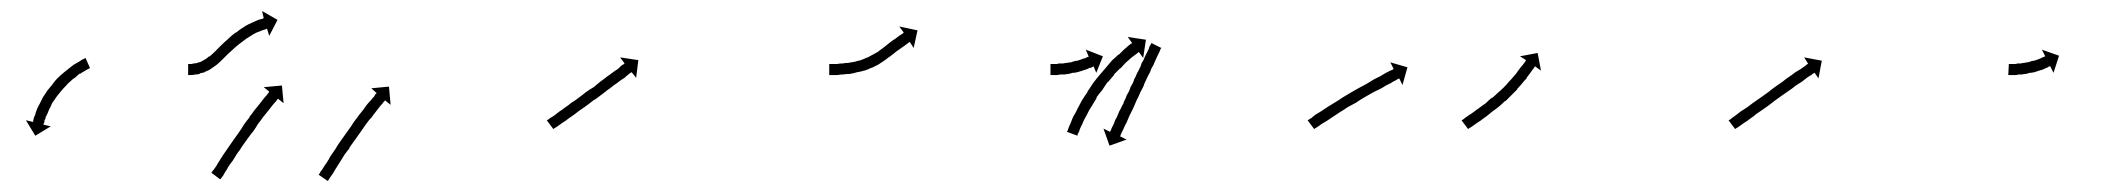

<svg xmlns="http://www.w3.org/2000/svg" viewBox="-20 -332 3817 348"><path d="M142 -208Q142 -208 142 -208Q142 -208 142 -208Q142 -208 142 -208Q142 -208 142 -208Q140 -207 138 -206Q138 -206 138 -206Q138 -206 138 -206Q138 -206 138 -206Q138 -206 138 -206Q136 -205 133 -203Q133 -203 133 -203Q133 -203 133 -203Q133 -203 133 -203Q133 -203 133 -203Q129 -201 125 -198Q125 -198 125 -198Q125 -198 125 -198Q125 -198 125 -198.5Q125 -199 125 -199Q121 -196 117 -192Q117 -192 117 -192Q117 -192 117 -192Q117 -192 117 -192Q117 -192 117 -192Q112 -189 108 -185Q108 -185 108 -185Q108 -185 108 -185Q108 -185 108 -185Q108 -185 108 -185Q103 -181 99 -176Q99 -176 99 -176Q99 -176 99 -176Q99 -176 99 -176Q99 -176 99 -176Q94 -171 90 -166Q90 -166 90 -166Q90 -166 90 -166Q90 -166 90 -166Q90 -166 90 -166Q86 -161 82 -156Q82 -156 82 -156Q82 -156 82 -156Q82 -156 82 -156Q82 -156 82 -156Q79 -151 75 -146Q75 -146 75 -146Q75 -146 75 -146Q75 -146 75 -146Q75 -146 75 -146Q72 -140 70 -135Q70 -135 70 -135Q70 -135 70 -135Q70 -135 70 -135.5Q70 -136 70 -136Q68 -131 66 -126Q66 -126 66 -126Q66 -126 66 -126Q66 -126 66 -126Q66 -126 66 -126Q64 -122 62 -118Q62 -118 62.5 -118Q63 -118 63 -118Q63 -118 63 -118Q63 -118 63 -118Q61 -115 60 -112Q60 -112 60 -112Q60 -112 61 -112Q61 -112 61 -112Q61 -112 61 -112Q60 -109 59 -108Q59 -108 59 -108Q59 -108 59 -108Q59 -108 59 -108Q59 -108 59 -108Q59 -107 59 -106L72 -103L44 -86L27 -114L40 -111Q40 -112 40 -113Q40 -113 40 -113Q40 -113 40 -113Q40 -113 40 -113Q40 -113 40 -113Q41 -115 41 -117Q41 -117 41 -117Q41 -117 41 -117Q41 -117 41 -117Q41 -117 41 -117Q42 -121 44 -124Q44 -124 44 -124Q44 -124 44 -125Q44 -125 44 -125Q44 -125 44 -125Q45 -129 47 -134Q47 -134 47 -134Q47 -134 47 -134Q47 -134 47 -134Q47 -134 47 -134Q49 -139 52 -144Q52 -144 52 -144Q52 -144 52 -144Q52 -144 52 -144Q52 -144 52 -144Q55 -150 58 -156Q58 -156 58 -156Q58 -156 58 -156Q58 -156 58 -156Q58 -156 58 -156Q62 -162 66 -168Q66 -168 66 -168Q66 -168 66 -168Q66 -168 66 -168Q66 -168 66 -168Q70 -173 75 -179Q75 -179 75 -179Q75 -179 75 -179Q75 -179 75 -179Q75 -179 75 -179Q79 -185 84 -190Q84 -190 84 -190Q84 -190 84 -190Q84 -190 84 -190Q84 -190 84 -190Q89 -195 95 -200Q95 -200 95 -200Q95 -200 95 -200Q95 -200 95 -200Q95 -200 95 -200Q100 -204 105 -208Q105 -208 105 -208Q105 -208 105 -208Q105 -208 105 -208Q105 -208 105 -208Q110 -212 114 -215Q114 -215 114 -215Q114 -215 114 -215Q114 -215 114 -215Q114 -215 114 -215Q119 -218 123 -220Q123 -220 123 -220Q123 -220 123 -220Q123 -220 123 -220Q123 -220 123 -220Q126 -222 129 -224Q129 -224 129 -224Q129 -224 129 -224Q129 -224 129 -224Q129 -224 129 -224Q132 -225 133 -226Q133 -226 133 -226Q133 -226 133 -226Q133 -226 133 -226Q133 -226 133 -226Q134 -226 135 -227L143 -209Q143 -208 142 -208Z M322 -216Q322 -216 322 -216Q322 -216 322 -216Q322 -216 322 -216Q322 -216 322 -216Q324 -216 326 -216Q326 -216 326 -216Q326 -216 326 -216Q326 -216 326 -216Q326 -216 326 -216Q328 -216 331 -217Q331 -217 331 -217Q331 -217 331 -217Q331 -217 331 -217Q331 -217 331 -217Q334 -217 338 -218Q338 -218 337.5 -218Q337 -218 337 -218Q337 -218 337 -218Q337 -218 337 -218Q341 -219 344 -220Q344 -220 344 -220Q344 -220 344 -220Q344 -220 344 -220Q344 -220 344 -220Q347 -222 351 -224Q351 -224 351 -224Q351 -224 351 -224Q351 -224 351 -224Q351 -224 351 -224Q355 -226 359 -230Q359 -230 359 -230Q359 -230 359 -230Q359 -229 359 -229Q359 -229 359 -229Q364 -233 369 -238Q369 -238 369 -238Q369 -238 369 -238Q369 -238 369 -238Q369 -238 369 -238Q373 -242 380 -249Q387 -256 393 -261Q393 -261 393 -261Q393 -261 393 -261Q393 -261 393 -261Q393 -261 393 -261Q400 -268 407 -273Q407 -273 407.5 -273Q408 -273 408 -273Q408 -273 408 -273Q408 -273 408 -273Q415 -279 422 -283Q422 -283 422.5 -283Q423 -283 423 -284Q423 -284 423 -284Q423 -284 423 -284Q430 -288 437 -291Q437 -291 437 -291Q437 -291 437 -291Q437 -291 437 -291Q437 -291 437 -291Q443 -294 448 -296Q448 -296 448 -296Q448 -296 448 -296Q448 -296 448 -296Q448 -296 448 -296Q452 -297 456 -298Q456 -298 456 -298Q456 -298 456 -298Q456 -298 456 -298Q456 -298 456 -298Q457 -299 458 -299L455 -312L483 -296L468 -267L464 -280Q463 -280 462 -279Q462 -279 462 -279Q462 -279 462 -279Q462 -279 462 -279Q462 -279 462 -279Q459 -278 455 -277Q455 -277 455 -277Q455 -277 455 -277Q455 -277 455 -277Q455 -277 455 -277Q451 -275 445 -273Q445 -273 445 -273Q445 -273 445 -273Q445 -273 445 -273Q445 -273 445 -273Q439 -270 433 -266Q433 -266 433 -266Q433 -266 433 -266Q433 -266 433 -266Q433 -266 433 -266Q426 -262 420 -257Q420 -257 420 -257Q420 -257 420 -257Q420 -257 420 -257Q420 -257 420 -257Q413 -252 406 -246Q406 -246 406.5 -246Q407 -246 407 -246Q407 -246 407 -246.5Q407 -247 407 -247Q401 -241 394 -235Q387 -228 383 -224Q383 -224 383 -224Q383 -224 383 -224Q383 -224 383 -224Q383 -224 383 -224Q377 -218 372 -214Q372 -214 372 -214Q372 -214 372 -214Q372 -214 372 -214Q372 -214 372 -214Q366 -210 362 -207Q362 -207 361.5 -207Q361 -207 361 -207Q361 -207 361 -206.5Q361 -206 361 -206Q356 -204 352 -202Q352 -202 352 -202Q352 -202 352 -202Q351 -202 351 -201.5Q351 -201 351 -201Q347 -200 342 -199Q342 -199 342 -198.5Q342 -198 342 -198Q342 -198 342 -198Q342 -198 342 -198Q338 -197 334 -197Q334 -197 334 -197Q334 -197 334 -197Q334 -197 334 -197Q334 -197 334 -197Q330 -196 327 -196Q327 -196 327 -196Q327 -196 327 -196Q327 -196 327 -196Q327 -196 327 -196Q325 -196 323 -196Q323 -196 323 -196Q323 -196 323 -196Q323 -196 323 -196Q323 -196 323 -196Q322 -196 321 -196V-216Q322 -216 322 -216ZM364 -20Q365 -22 367 -24Q369 -27 372 -31Q374 -35 378 -41Q382 -47 385 -52Q389 -58 394 -65Q398 -71 403 -78Q408 -85 413 -92Q418 -99 422 -106Q427 -113 432 -119V-120Q437 -126 441 -132Q446 -138 450 -143Q454 -148 457 -152Q460 -156 463 -159Q465 -162 467 -164Q467 -165 468 -166L458 -174L491 -177L494 -145L484 -153Q483 -152 482 -151Q481 -149 479 -147Q476 -144 473 -140Q470 -136 466 -131Q462 -126 457 -120Q453 -114 448 -108Q444 -101 439 -94Q434 -88 429 -81Q424 -74 419 -67Q415 -60 410 -54Q406 -47 402 -41Q398 -36 394 -30Q391 -24 388 -20Q386 -16 384 -13Q382 -11 381 -9Q380 -8 379 -7L363 -19Q363 -19 364 -20ZM558 -16Q560 -18 561 -21Q563 -23 566 -28Q569 -33 572 -37Q576 -43 579 -49Q583 -55 588 -62Q592 -69 597 -76Q602 -83 607 -90Q612 -97 617 -104Q617 -104 617 -104Q617 -104 617 -104Q617 -104 617 -104Q617 -104 617 -104Q621 -111 626 -117Q626 -117 626 -117Q626 -117 626 -117Q626 -117 626 -117Q626 -117 626 -117Q631 -124 636 -130Q640 -135 644 -141Q648 -146 652 -150Q655 -154 658 -157Q660 -160 661 -162Q662 -163 663 -163L653 -172L685 -175L688 -142L678 -150Q678 -150 677 -149Q675 -147 673 -144Q670 -141 667 -137Q664 -133 660 -128Q656 -123 652 -117V-118Q647 -112 642 -105Q642 -105 642 -105Q642 -105 642 -105Q642 -105 642 -105Q642 -105 642 -105Q638 -99 633 -92Q633 -92 633 -92Q633 -92 633 -92Q633 -92 633 -92Q633 -92 633 -92Q628 -85 623 -78Q618 -71 613 -64H614Q609 -58 604 -51Q600 -44 596 -38Q592 -32 589 -27Q586 -22 583 -17Q580 -13 578 -10Q576 -7 575 -5Q575 -5 574 -4L558 -15Q558 -16 558 -16Z M973 -115Q975 -116 977 -118Q981 -120 985 -123Q989 -126 994 -130Q999 -133 1004 -137Q1010 -141 1016 -146Q1023 -150 1029 -155Q1036 -160 1042 -165Q1049 -170 1056 -174Q1062 -179 1068 -184Q1074 -188 1080 -193Q1086 -197 1091 -201Q1095 -204 1100 -207Q1103 -210 1106 -213Q1109 -215 1111 -216Q1112 -217 1112 -217L1104 -228L1137 -223L1133 -191L1125 -201Q1124 -201 1123 -200Q1121 -199 1119 -197Q1115 -194 1112 -191Q1107 -188 1103 -185Q1098 -181 1092 -177Q1086 -172 1080 -168Q1074 -163 1067 -158Q1061 -153 1054 -149Q1048 -144 1041 -139Q1034 -134 1028 -130Q1022 -125 1016 -121Q1010 -117 1005 -113Q1000 -110 996 -107Q992 -104 989 -102Q986 -100 984 -99Q983 -98 983 -98L971 -114Q972 -114 973 -115Z M1485 -216Q1487 -216 1490 -216Q1490 -216 1490 -216Q1490 -216 1490 -216Q1490 -216 1490 -216Q1490 -216 1490 -216Q1493 -216 1497 -216Q1497 -216 1497 -216Q1497 -216 1497 -216Q1497 -216 1497 -216Q1497 -216 1497 -216Q1502 -217 1507 -217Q1507 -217 1507 -217Q1507 -217 1507 -217Q1507 -217 1507 -217Q1507 -217 1507 -217Q1512 -218 1518 -218Q1518 -218 1518 -218Q1518 -218 1518 -218Q1517 -218 1517 -218Q1517 -218 1517 -218Q1523 -219 1529 -220Q1529 -220 1529 -220Q1529 -220 1529 -220Q1529 -220 1529 -220Q1529 -220 1529 -220Q1535 -222 1541 -223Q1541 -223 1541 -223Q1541 -223 1541 -223Q1541 -223 1540.5 -223Q1540 -223 1540 -223Q1546 -225 1552 -228Q1552 -228 1552 -227.5Q1552 -227 1552 -227Q1552 -227 1551.5 -227Q1551 -227 1551 -227Q1557 -230 1562 -233Q1562 -233 1562 -233Q1562 -233 1562 -233Q1562 -233 1562 -233Q1562 -233 1562 -233Q1567 -236 1573 -239Q1573 -239 1573 -239Q1573 -239 1573 -239Q1572 -239 1572 -239Q1572 -239 1572 -239Q1578 -243 1583 -247Q1583 -247 1583 -247Q1583 -247 1583 -247Q1583 -247 1583 -247Q1583 -247 1583 -247Q1587 -250 1593 -255Q1598 -259 1603 -262Q1603 -262 1603 -262Q1603 -262 1603 -262Q1603 -262 1603 -262Q1603 -262 1603 -262Q1607 -265 1611 -268Q1611 -268 1611 -268Q1611 -268 1611 -268Q1611 -268 1611 -268Q1611 -268 1611 -268Q1614 -270 1616 -271Q1616 -271 1616 -271Q1616 -271 1616 -271Q1616 -271 1616 -271Q1616 -271 1616 -271Q1617 -272 1618 -273L1610 -284L1643 -277L1636 -245L1629 -256Q1628 -255 1627 -255Q1627 -255 1627 -255Q1627 -255 1627 -255Q1627 -255 1627 -255Q1627 -255 1627 -255Q1625 -253 1622 -251Q1622 -251 1622 -251Q1622 -251 1622 -251Q1622 -251 1622 -251Q1622 -251 1622 -251Q1619 -249 1615 -246Q1615 -246 1615 -246Q1615 -246 1615 -246Q1615 -246 1615 -246Q1615 -246 1615 -246Q1611 -243 1605 -239Q1599 -234 1595 -231Q1595 -231 1595 -231Q1595 -231 1595 -231Q1595 -231 1595 -231Q1595 -231 1595 -231Q1589 -227 1584 -223Q1584 -223 1584 -223Q1584 -223 1584 -223Q1584 -223 1584 -223Q1584 -223 1584 -223Q1578 -219 1572 -215Q1572 -215 1572 -215Q1572 -215 1572 -215Q1572 -215 1572 -215Q1572 -215 1572 -215Q1566 -212 1560 -209Q1560 -209 1560 -209Q1560 -209 1560 -209Q1560 -209 1559.5 -209Q1559 -209 1559 -209Q1553 -206 1547 -204Q1547 -204 1547 -204Q1547 -204 1547 -204Q1547 -204 1546.5 -204Q1546 -204 1546 -204Q1540 -202 1533 -201Q1533 -201 1533 -201Q1533 -201 1533 -201Q1533 -201 1533 -201Q1533 -201 1533 -201Q1527 -199 1520 -198Q1520 -198 1520 -198Q1520 -198 1520 -198Q1520 -198 1520 -198Q1520 -198 1520 -198Q1514 -198 1508 -197Q1508 -197 1508 -197Q1508 -197 1508 -197Q1508 -197 1508 -197Q1508 -197 1508 -197Q1503 -197 1498 -196Q1498 -196 1498 -196Q1498 -196 1498 -196Q1498 -196 1498 -196Q1498 -196 1498 -196Q1494 -196 1490 -196Q1490 -196 1490 -196Q1490 -196 1490 -196Q1490 -196 1490 -196Q1490 -196 1490 -196Q1487 -196 1485 -196Q1484 -196 1483 -196V-216Q1484 -216 1485 -216Z M1885 -216Q1886 -216 1887 -216Q1887 -216 1887 -216Q1887 -216 1887 -216Q1887 -216 1887 -216Q1887 -216 1887 -216Q1889 -216 1891 -216Q1891 -216 1891 -216Q1891 -216 1891 -216Q1891 -216 1891 -216Q1891 -216 1891 -216Q1893 -216 1896 -216Q1896 -216 1896 -216Q1896 -216 1896 -216Q1896 -216 1896 -216Q1896 -216 1896 -216Q1898 -217 1901 -217Q1901 -217 1901 -217Q1901 -217 1901 -217Q1901 -217 1901 -217Q1901 -217 1901 -217Q1904 -217 1908 -217Q1908 -217 1908 -217Q1908 -217 1907 -217Q1907 -217 1907 -217Q1907 -217 1907 -217Q1911 -218 1914 -218Q1914 -218 1914 -218Q1914 -218 1914 -218Q1914 -218 1914 -218Q1914 -218 1914 -218Q1917 -219 1921 -219Q1921 -219 1921 -219Q1921 -219 1921 -219Q1921 -219 1921 -219Q1921 -219 1921 -219Q1924 -220 1927 -221Q1927 -221 1927 -221Q1927 -221 1927 -221Q1927 -221 1927 -221Q1927 -221 1927 -221Q1930 -222 1933 -222Q1933 -222 1933 -222Q1933 -222 1933 -222Q1933 -222 1933 -222Q1933 -222 1933 -222Q1936 -223 1939 -224Q1939 -224 1939 -224Q1939 -224 1939 -224Q1939 -224 1939 -224Q1939 -224 1939 -224Q1941 -225 1944 -226Q1944 -226 1944 -226Q1944 -226 1944 -226Q1944 -226 1944 -226Q1944 -226 1944 -226Q1946 -226 1948 -227Q1948 -227 1948 -227Q1948 -227 1948 -227Q1948 -227 1948 -227Q1948 -227 1948 -227Q1949 -228 1951 -229Q1951 -229 1951 -229Q1951 -229 1951 -228Q1951 -228 1951 -228Q1951 -228 1951 -228Q1952 -229 1953 -229Q1953 -230 1953 -230L1948 -242L1979 -230L1967 -200L1962 -212Q1961 -211 1961 -211Q1960 -211 1959 -210Q1959 -210 1959 -210Q1959 -210 1959 -210Q1959 -210 1959 -210Q1959 -210 1959 -210Q1957 -209 1955 -209Q1955 -209 1955 -209Q1955 -209 1955 -209Q1955 -209 1955 -209Q1955 -209 1955 -209Q1953 -208 1951 -207Q1951 -207 1951 -207Q1951 -207 1951 -207Q1951 -207 1951 -207Q1951 -207 1951 -207Q1948 -206 1945 -205Q1945 -205 1945 -205Q1945 -205 1945 -205Q1945 -205 1945 -205Q1945 -205 1945 -205Q1942 -204 1939 -203Q1939 -203 1939 -203Q1939 -203 1939 -203Q1939 -203 1939 -203Q1939 -203 1939 -203Q1935 -202 1932 -201Q1932 -201 1932 -201Q1932 -201 1932 -201Q1932 -201 1932 -201Q1932 -201 1932 -201Q1928 -200 1925 -200Q1925 -200 1924.5 -200Q1924 -200 1924 -200Q1924 -200 1924 -200Q1924 -200 1924 -200Q1921 -199 1917 -198Q1917 -198 1917 -198Q1917 -198 1917 -198Q1917 -198 1917 -198Q1917 -198 1917 -198Q1913 -198 1910 -197Q1910 -197 1910 -197Q1910 -197 1910 -197Q1910 -197 1910 -197Q1910 -197 1910 -197Q1906 -197 1903 -197Q1903 -197 1903 -197Q1903 -197 1903 -197Q1903 -197 1903 -197Q1903 -197 1903 -197Q1900 -197 1897 -196Q1897 -196 1897 -196Q1897 -196 1897 -196Q1897 -196 1897 -196Q1897 -196 1897 -196Q1894 -196 1892 -196Q1892 -196 1892 -196Q1892 -196 1892 -196Q1892 -196 1891.5 -196Q1891 -196 1891 -196Q1889 -196 1888 -196Q1888 -196 1887.5 -196Q1887 -196 1887 -196Q1887 -196 1887 -196Q1887 -196 1887 -196Q1886 -196 1885 -196Q1884 -196 1884 -196V-216Q1884 -216 1885 -216ZM2084 -244Q2082 -240 2082 -239Q2080 -235 2078 -231Q2076 -227 2073 -220Q2072 -217 2070.5 -214Q2069 -211 2067 -208Q2066 -205 2064.5 -201.5Q2063 -198 2061 -195Q2058 -188 2054 -180Q2053 -176 2051 -172.5Q2049 -169 2047 -165Q2046 -162 2044 -158Q2042 -154 2040 -150Q2039 -147 2037 -143Q2035 -139 2034 -136Q2032 -132 2030.5 -129Q2029 -126 2027 -122Q2026 -119 2024.5 -116Q2023 -113 2022 -110Q2020 -107 2017 -100Q2016 -97 2013 -92Q2012 -90 2011 -87Q2011 -86 2010 -85L2022 -79L1991 -68L1980 -99L1992 -93Q1992 -94 1992.5 -94.5Q1993 -95 1993 -95Q1994 -97 1995 -100Q1996 -102 1997 -104Q1998 -106 1999 -108Q2000 -111 2001 -113.5Q2002 -116 2004 -119Q2005 -122 2006.5 -125Q2008 -128 2009 -131Q2011 -134 2012.5 -137.5Q2014 -141 2016 -144Q2017 -148 2019 -151.5Q2021 -155 2022 -159Q2024 -162 2026 -166Q2028 -170 2029 -174Q2031 -177 2033 -181Q2035 -185 2036 -189Q2038 -192 2039.5 -196Q2041 -200 2043 -203Q2045 -207 2046.5 -210Q2048 -213 2049 -217Q2051 -220 2052.5 -223Q2054 -226 2055 -229Q2056 -231 2057.5 -234Q2059 -237 2060 -239Q2061 -241 2062 -243Q2063 -245 2063 -247Q2065 -250 2066 -252Q2066 -253 2067 -254L2085 -245Q2084 -244 2084 -244ZM1915 -95Q1916 -98 1917 -101Q1917 -101 1917 -101Q1917 -101 1917 -101Q1917 -101 1917 -101Q1917 -101 1917 -101Q1919 -105 1921 -110Q1921 -110 1921 -110Q1921 -110 1921 -110Q1921 -110 1921 -110Q1921 -110 1921 -110Q1923 -116 1926 -122Q1926 -122 1926 -122Q1926 -122 1926 -122Q1926 -122 1926 -122Q1926 -122 1926 -122Q1930 -128 1933 -135Q1933 -135 1933 -135Q1933 -135 1933 -135Q1933 -135 1933 -135Q1933 -135 1933 -135Q1937 -143 1941 -150Q1941 -150 1941 -150Q1941 -150 1941 -150Q1941 -150 1941 -150Q1941 -150 1941 -150Q1946 -158 1951 -165Q1951 -165 1951 -165Q1951 -165 1951 -166Q1951 -166 1951 -166Q1951 -166 1951 -166Q1956 -173 1961 -181Q1961 -181 1961 -181Q1961 -181 1961 -181Q1961 -181 1961 -181Q1961 -181 1961 -181Q1967 -189 1973 -196Q1973 -196 1973 -196Q1973 -196 1973 -196Q1973 -196 1973 -196Q1973 -196 1973 -196Q1979 -203 1985 -210Q1985 -210 1985 -210Q1985 -210 1985 -210Q1985 -210 1985 -210Q1985 -210 1985 -210Q1991 -217 1996 -223Q1996 -223 1996 -223Q1996 -223 1996 -223Q1996 -223 1996 -223Q1996 -223 1996 -223Q2002 -228 2007 -233Q2007 -233 2007.5 -233Q2008 -233 2008 -233Q2008 -233 2008 -233Q2008 -233 2008 -233Q2013 -238 2017 -242Q2017 -242 2017 -242Q2017 -242 2017 -242Q2017 -242 2017 -242Q2017 -242 2017 -242Q2022 -246 2025 -249Q2025 -249 2025 -249Q2025 -249 2025 -249Q2025 -249 2025 -249Q2025 -249 2025 -249Q2028 -251 2030 -253H2031Q2031 -253 2032 -254L2024 -265L2057 -260L2052 -227L2044 -238Q2044 -237 2043 -237Q2041 -235 2038 -233Q2038 -233 2038 -233Q2038 -233 2038 -233Q2038 -233 2038 -233Q2038 -233 2038 -233Q2034 -230 2030 -227Q2030 -227 2030 -227Q2030 -227 2030 -227Q2030 -227 2030 -227Q2030 -227 2030 -227Q2026 -223 2021 -219Q2021 -219 2021 -219Q2021 -219 2021 -219Q2021 -219 2021 -219Q2021 -219 2021 -219Q2016 -214 2011 -208Q2011 -208 2011 -208.5Q2011 -209 2011 -209Q2011 -209 2011 -209Q2011 -209 2011 -209Q2005 -203 1999 -197Q1999 -197 1999 -197Q1999 -197 2000 -197Q2000 -197 2000 -197Q2000 -197 2000 -197Q1994 -190 1988 -183Q1988 -183 1988 -183Q1988 -183 1988 -184Q1988 -184 1988 -184Q1988 -184 1988 -184Q1983 -177 1978 -169Q1978 -169 1978 -169Q1978 -169 1978 -169Q1978 -169 1978 -169Q1978 -169 1978 -169Q1972 -162 1967 -155Q1967 -155 1967.5 -155Q1968 -155 1968 -155Q1968 -155 1968 -155Q1968 -155 1968 -155Q1963 -147 1959 -140Q1959 -140 1959 -140Q1959 -140 1959 -140Q1959 -140 1959 -140Q1959 -140 1959 -140Q1954 -133 1951 -126Q1951 -126 1951 -126Q1951 -126 1951 -126Q1951 -126 1951 -126Q1951 -126 1951 -126Q1947 -119 1944 -113Q1944 -113 1944 -113Q1944 -113 1944 -113Q1944 -113 1944 -113Q1944 -113 1944 -113Q1942 -107 1939 -102Q1939 -102 1939 -102Q1939 -102 1939 -102Q1939 -102 1939 -102Q1939 -102 1939 -102Q1937 -98 1936 -94Q1936 -94 1936 -94Q1936 -94 1936 -94Q1936 -94 1936 -94Q1936 -94 1936 -94Q1934 -90 1933 -88Q1933 -87 1933 -86L1914 -93Q1914 -94 1915 -95Z M2352 -115Q2354 -117 2357 -118Q2360 -121 2364 -124Q2369 -127 2374 -130Q2380 -134 2386 -138Q2392 -142 2399 -146Q2406 -150 2413 -155Q2420 -159 2428 -164Q2435 -168 2442 -172Q2449 -176 2457 -180Q2463 -184 2470 -188Q2476 -191 2482 -194Q2487 -197 2492 -200Q2494 -201 2496 -202Q2498 -203 2500 -204Q2503 -205 2505 -206Q2505 -207 2506 -207L2500 -219L2531 -210L2522 -178L2516 -190Q2515 -189 2514 -189Q2512 -188 2509 -186Q2507 -185 2505 -184Q2503 -183 2502 -182Q2496 -179 2492 -177Q2486 -173 2480 -170Q2473 -167 2466 -163Q2459 -159 2452 -155Q2445 -151 2438 -146Q2430 -142 2423 -138Q2416 -133 2409 -129Q2403 -125 2397 -121Q2391 -117 2385 -113Q2380 -110 2375 -107Q2371 -104 2368 -102Q2365 -100 2363 -99Q2362 -98 2362 -98L2350 -114Q2351 -114 2352 -115Z M2631 -115Q2633 -116 2635 -118Q2639 -121 2642 -123Q2647 -126 2651 -129Q2656 -133 2662 -137Q2662 -137 2662 -137Q2662 -137 2662 -137Q2662 -137 2662 -137Q2662 -137 2662 -137Q2667 -141 2673 -145Q2673 -145 2673 -145Q2673 -145 2673 -145Q2673 -145 2673 -145Q2673 -145 2673 -145Q2678 -150 2684 -155Q2684 -155 2684 -154.5Q2684 -154 2684 -154Q2684 -154 2684 -154Q2684 -154 2684 -154Q2690 -159 2695 -164Q2695 -164 2695 -164Q2695 -164 2695 -164Q2695 -164 2695 -164Q2695 -164 2695 -164Q2701 -169 2706 -174Q2706 -174 2706 -174Q2706 -174 2706 -174Q2706 -174 2706 -174Q2706 -174 2706 -174Q2711 -179 2715 -184Q2715 -184 2715 -184Q2715 -184 2715 -184Q2715 -184 2715 -184Q2715 -184 2715 -184Q2720 -189 2724 -194Q2724 -194 2724 -194Q2724 -194 2724 -194Q2724 -194 2724 -194Q2724 -194 2724 -194Q2728 -198 2731 -203Q2731 -203 2731 -203Q2731 -203 2731 -203Q2731 -203 2731 -203Q2731 -203 2731 -203Q2734 -207 2737 -211Q2737 -211 2737 -211Q2737 -211 2737 -211Q2737 -211 2737 -211Q2737 -211 2737 -211Q2740 -214 2742 -217Q2742 -217 2742 -217Q2742 -217 2742 -217Q2742 -217 2742 -217Q2742 -217 2742 -217Q2744 -220 2745 -221Q2745 -222 2746 -223L2735 -230L2767 -236L2773 -204L2762 -212Q2762 -211 2761 -210Q2760 -208 2758 -206Q2758 -206 2758 -206Q2758 -206 2758 -206Q2758 -206 2758 -206Q2758 -206 2758 -206Q2756 -203 2753 -199Q2753 -199 2753 -199Q2753 -199 2753 -199Q2753 -199 2753 -199Q2753 -199 2753 -199Q2750 -195 2747 -191Q2747 -191 2747 -191Q2747 -191 2747 -191Q2747 -191 2747 -190.5Q2747 -190 2747 -190Q2743 -186 2739 -181Q2739 -181 2739 -181Q2739 -181 2739 -181Q2739 -181 2739 -181Q2739 -181 2739 -181Q2735 -176 2730 -171Q2730 -171 2730 -170.5Q2730 -170 2730 -170Q2730 -170 2730 -170Q2730 -170 2730 -170Q2725 -165 2720 -160Q2720 -160 2720 -160Q2720 -160 2720 -160Q2720 -160 2720 -160Q2720 -160 2720 -160Q2714 -154 2709 -149Q2709 -149 2709 -149Q2709 -149 2709 -149Q2709 -149 2708.5 -149Q2708 -149 2708 -149Q2703 -144 2697 -139Q2697 -139 2697 -139Q2697 -139 2697 -139Q2697 -139 2697 -139Q2697 -139 2697 -139Q2691 -134 2685 -130Q2685 -130 2685 -130Q2685 -130 2685 -130Q2685 -130 2685 -130Q2685 -130 2685 -130Q2679 -125 2674 -121Q2674 -121 2674 -121Q2674 -121 2674 -121Q2674 -121 2674 -121Q2674 -121 2674 -121Q2668 -117 2663 -113Q2658 -110 2654 -107Q2650 -104 2647 -102Q2644 -100 2642 -99Q2641 -98 2641 -98L2629 -114Q2630 -114 2631 -115Z M3115 -115Q3117 -116 3119 -118Q3122 -120 3126 -123Q3130 -126 3135 -130Q3140 -133 3146 -137Q3151 -141 3158 -146Q3165 -151 3171 -155Q3178 -160 3185 -165Q3191 -170 3198 -175Q3205 -180 3211 -184Q3217 -189 3223 -193Q3229 -197 3234 -201Q3239 -204 3244 -207Q3248 -210 3251 -212Q3254 -214 3256 -216Q3257 -216 3257 -217L3250 -228L3282 -222L3276 -190L3269 -200Q3268 -200 3267 -199Q3265 -198 3263 -196Q3259 -194 3255 -191Q3251 -188 3246 -184Q3241 -181 3235 -177Q3229 -172 3223 -168Q3216 -163 3210 -159Q3203 -154 3196 -149Q3190 -144 3183 -139Q3177 -135 3170 -130Q3162 -125 3158 -121Q3152 -117 3147 -113Q3142 -110 3138 -107Q3134 -104 3131 -102Q3128 -100 3126 -99Q3125 -98 3125 -98L3113 -114Q3114 -114 3115 -115Z M3621 -216Q3622 -216 3624 -216Q3624 -216 3624 -216Q3624 -216 3624 -216Q3624 -216 3624 -216Q3624 -216 3624 -216Q3625 -216 3627 -216Q3627 -216 3627 -216Q3627 -216 3627 -216Q3627 -216 3627 -216Q3627 -216 3627 -216Q3629 -216 3632 -216Q3632 -216 3632 -216Q3632 -216 3632 -216Q3632 -216 3632 -216Q3632 -216 3632 -216Q3634 -216 3637 -217Q3637 -217 3637 -217Q3637 -217 3637 -217Q3637 -217 3637 -217Q3637 -217 3637 -217Q3640 -217 3643 -217Q3643 -217 3643 -217Q3643 -217 3643 -217Q3643 -217 3643 -217Q3643 -217 3643 -217Q3646 -218 3649 -218Q3649 -218 3649 -218Q3649 -218 3649 -218Q3649 -218 3649 -218Q3649 -218 3649 -218Q3652 -219 3655 -219Q3655 -219 3655 -219Q3655 -219 3655 -219Q3655 -219 3655 -219Q3655 -219 3655 -219Q3658 -220 3662 -221Q3662 -221 3662 -221Q3662 -221 3662 -221Q3661 -221 3661 -221Q3661 -221 3661 -221Q3665 -222 3667 -222Q3667 -222 3667 -222Q3667 -222 3667 -222Q3667 -222 3667 -222Q3667 -222 3667 -222Q3670 -223 3673 -224Q3673 -224 3673 -224Q3673 -224 3673 -224Q3673 -224 3673 -224Q3673 -224 3673 -224Q3675 -225 3678 -226Q3678 -226 3678 -226Q3678 -226 3678 -226Q3678 -226 3678 -226Q3678 -226 3678 -226Q3680 -227 3682 -228Q3682 -228 3682 -228Q3682 -228 3682 -228Q3681 -228 3681 -228Q3681 -228 3681 -228Q3683 -228 3685 -229Q3685 -229 3685 -229Q3685 -229 3684 -229Q3684 -229 3684 -229Q3684 -229 3684 -229Q3686 -229 3686 -230Q3687 -230 3687 -230L3681 -242L3712 -231L3702 -200L3696 -212Q3696 -212 3695 -212Q3694 -211 3693 -211Q3693 -211 3693 -211Q3693 -211 3693 -211Q3693 -211 3693 -211Q3693 -211 3693 -211Q3691 -210 3690 -209Q3690 -209 3689.5 -209Q3689 -209 3689 -209Q3689 -209 3689 -209Q3689 -209 3689 -209Q3687 -208 3685 -207Q3685 -207 3685 -207Q3685 -207 3685 -207Q3685 -207 3685 -207Q3685 -207 3685 -207Q3682 -206 3680 -205Q3680 -205 3679.5 -205Q3679 -205 3679 -205Q3679 -205 3679 -205Q3679 -205 3679 -205Q3676 -204 3673 -203Q3673 -203 3673 -203Q3673 -203 3673 -203Q3673 -203 3673 -203Q3673 -203 3673 -203Q3670 -202 3667 -201Q3667 -201 3667 -201Q3667 -201 3667 -201Q3666 -201 3666 -201Q3666 -201 3666 -201Q3663 -200 3660 -200Q3660 -200 3659.5 -200Q3659 -200 3659 -200Q3659 -200 3659 -200Q3659 -200 3659 -200Q3656 -199 3652 -198Q3652 -198 3652 -198Q3652 -198 3652 -198Q3652 -198 3652 -198Q3652 -198 3652 -198Q3649 -198 3645 -197Q3645 -197 3645 -197Q3645 -197 3645 -197Q3645 -197 3645 -197Q3645 -197 3645 -197Q3642 -197 3639 -197Q3639 -197 3639 -197Q3639 -197 3639 -197Q3639 -197 3639 -197Q3639 -197 3639 -197Q3636 -196 3633 -196Q3633 -196 3633 -196Q3633 -196 3633 -196Q3633 -196 3633 -196Q3633 -196 3633 -196Q3630 -196 3628 -196Q3628 -196 3628 -196Q3628 -196 3628 -196Q3628 -196 3628 -196Q3628 -196 3628 -196Q3626 -196 3624 -196Q3624 -196 3624 -196Q3624 -196 3624 -196Q3624 -196 3624 -196Q3624 -196 3624 -196Q3622 -196 3621 -196Q3621 -196 3620 -196L3621 -216Q3621 -216 3621 -216Z"/></svg>

Font: FRB American Cursive Just Arrows Black
Style: Bold Italic
Weight: 900
Italic angle: -25°
Version: Version 2.0;Modular Font Editor K font №1